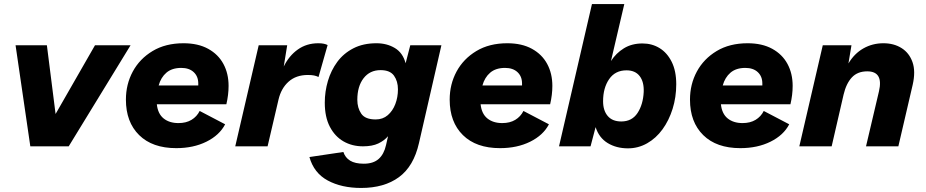

<svg xmlns="http://www.w3.org/2000/svg" viewBox="-20 -724 4581 950"><path d="M450 -500H626L320 0H130L57 -500H212L255 -160Z M852 9Q734 9 668.5 -55.5Q603 -120 603 -231Q603 -307 637 -370Q671 -433 735 -471.5Q799 -510 888 -510Q960 -510 1010 -482.5Q1060 -455 1085.5 -407.5Q1111 -360 1111 -299Q1111 -255 1100 -208H756Q761 -161 789.5 -138Q818 -115 863 -115Q901 -115 927.5 -131Q954 -147 968 -175L1094 -109Q1066 -55 1001.5 -23Q937 9 852 9ZM877 -388Q831 -388 803.5 -364.5Q776 -341 765 -301H961Q961 -306 961 -311Q961 -346 938.5 -367Q916 -388 877 -388Z M1144 0 1260 -500H1401L1384 -395Q1410 -448 1453.5 -479Q1497 -510 1555 -510Q1571 -510 1582.5 -507.5Q1594 -505 1601 -501L1556 -343Q1546 -348 1534 -350.5Q1522 -353 1503 -353Q1445 -353 1408 -320Q1371 -287 1358 -231L1304 0Z M1767 206Q1670 206 1601.5 169Q1533 132 1511 53L1679 28Q1688 56 1712.5 71Q1737 86 1780 86Q1827 86 1853.5 62.5Q1880 39 1890 -6L1900 -50Q1881 -28 1851.5 -14Q1822 0 1776 0Q1722 0 1679.5 -24.5Q1637 -49 1612 -97Q1587 -145 1587 -216Q1587 -271 1602.5 -323.5Q1618 -376 1649 -418Q1680 -460 1728.5 -485Q1777 -510 1843 -510Q1894 -510 1933.5 -486.5Q1973 -463 1987 -411L2010 -500H2164L2053 -16Q2027 99 1954 152.5Q1881 206 1767 206ZM1839 -133Q1874 -133 1898.5 -154Q1923 -175 1936 -209Q1949 -243 1949 -282Q1949 -322 1929.5 -349.5Q1910 -377 1863 -377Q1810 -377 1779 -337Q1748 -297 1748 -230Q1748 -190 1767.5 -161.5Q1787 -133 1839 -133Z M2454 9Q2336 9 2270.5 -55.5Q2205 -120 2205 -231Q2205 -307 2239 -370Q2273 -433 2337 -471.5Q2401 -510 2490 -510Q2562 -510 2612 -482.5Q2662 -455 2687.5 -407.5Q2713 -360 2713 -299Q2713 -255 2702 -208H2358Q2363 -161 2391.5 -138Q2420 -115 2465 -115Q2503 -115 2529.5 -131Q2556 -147 2570 -175L2696 -109Q2668 -55 2603.5 -23Q2539 9 2454 9ZM2479 -388Q2433 -388 2405.5 -364.5Q2378 -341 2367 -301H2563Q2563 -306 2563 -311Q2563 -346 2540.5 -367Q2518 -388 2479 -388Z M3159 -509Q3206 -509 3243.5 -486Q3281 -463 3303.5 -418Q3326 -373 3326 -307Q3326 -243 3308 -185.5Q3290 -128 3258 -84Q3226 -40 3182 -15Q3138 10 3087 10Q3030 10 2987 -16Q2944 -42 2927 -95L2902 0H2746L2909 -704H3069L3003 -422Q3028 -461 3067 -485Q3106 -509 3159 -509ZM3054 -123Q3107 -123 3134.5 -165Q3162 -207 3165 -269Q3167 -319 3145 -347.5Q3123 -376 3080 -376Q3024 -376 2994 -332.5Q2964 -289 2964 -223Q2964 -177 2987 -150Q3010 -123 3054 -123Z M3643 9Q3525 9 3459.5 -55.5Q3394 -120 3394 -231Q3394 -307 3428 -370Q3462 -433 3526 -471.5Q3590 -510 3679 -510Q3751 -510 3801 -482.5Q3851 -455 3876.5 -407.5Q3902 -360 3902 -299Q3902 -255 3891 -208H3547Q3552 -161 3580.5 -138Q3609 -115 3654 -115Q3692 -115 3718.5 -131Q3745 -147 3759 -175L3885 -109Q3857 -55 3792.5 -23Q3728 9 3643 9ZM3668 -388Q3622 -388 3594.5 -364.5Q3567 -341 3556 -301H3752Q3752 -306 3752 -311Q3752 -346 3729.5 -367Q3707 -388 3668 -388Z M3935 0 4051 -500H4193L4178 -410Q4207 -459 4252 -484.5Q4297 -510 4351 -510Q4403 -510 4441 -486Q4479 -462 4495 -416.5Q4511 -371 4496 -305L4425 0H4265L4329 -272Q4352 -371 4271 -371Q4223 -371 4195 -341Q4167 -311 4154 -256L4095 0Z"/></svg>

Font: Prodigy Sans
Style: Bold Italic
Weight: 700
Italic angle: -13°
Designer: Wei Huang
Foundry: Wei Huang
Version: Version 1.003; ttfautohint (v1.8.3)